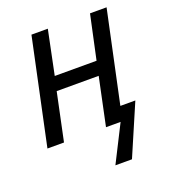

<svg xmlns="http://www.w3.org/2000/svg" viewBox="-133 -632 807 915"><g transform="rotate(-20 270.5 -175.0)"><path d="M295 186H379L490 -72H414L513 -536H429L381 -313H169L215 -536H132L18 0H102L153 -242H366L315 0H389Z"/></g></svg>

Font: Noto Sans SemiCondensed
Style: Italic
Weight: 400
Width: 4
Italic angle: -12°
Designer: Monotype Design Team
Foundry: Monotype Imaging Inc.
Version: Version 2.013